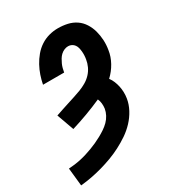

<svg xmlns="http://www.w3.org/2000/svg" viewBox="-220 -650 899 976"><g transform="rotate(-30 229.5 -162.5)"><path d="M-30 213 -41 108Q-23 107 -4.5 104.5Q14 102 32 98Q50 94 67.5 88.5Q85 83 102.5 76.5Q120 70 137.5 62Q155 54 171.5 45Q188 36 204.5 25Q221 14 234.5 0.5Q248 -13 257 -30Q266 -47 269 -65Q271 -80 269.5 -95Q268 -110 262 -123Q217 -103 171 -86Q125 -69 79 -55L43 -155Q63 -162 83 -168.5Q103 -175 123 -181.5Q143 -188 163.5 -194.5Q184 -201 203.5 -208.5Q223 -216 242 -227Q261 -238 276 -254Q291 -270 300 -289.5Q309 -309 312 -329Q314 -340 314.5 -351.5Q315 -363 314 -374Q313 -385 310.5 -395.5Q308 -406 302 -414.5Q296 -423 286.5 -428Q277 -433 266 -433Q254 -433 242.5 -428Q231 -423 222 -414.5Q213 -406 206.5 -395Q200 -384 195 -373Q190 -362 187 -350.5Q184 -339 182 -327H58Q63 -353 71.5 -378Q80 -403 93 -427Q106 -451 124 -472.5Q142 -494 165 -509Q188 -524 214 -531Q240 -538 266 -538Q295 -538 322 -532Q349 -526 371 -511Q393 -496 407.5 -473Q422 -450 429 -424Q436 -398 437.5 -370Q439 -342 434 -313Q429 -278 410.5 -244.5Q392 -211 364 -185Q374 -172 380.5 -156Q387 -140 390.5 -123.5Q394 -107 394.5 -89Q395 -71 392 -53Q387 -22 371 8Q355 38 331.5 63Q308 88 280 107Q252 126 222 141.5Q192 157 161 168.5Q130 180 98 189Q66 198 34 204Q2 210 -30 213Z"/></g></svg>

Font: Iosevka Slab Extrabold Oblique
Style: Regular
Weight: 800
Italic angle: -9°
Monospace: yes
Designer: Belleve Invis
Foundry: Belleve Invis
Version: Version 11.1.1; ttfautohint (v1.8.3)